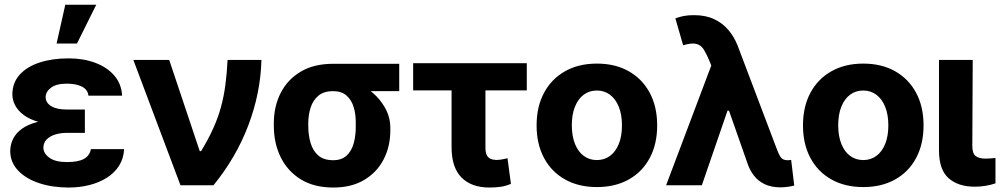

<svg xmlns="http://www.w3.org/2000/svg" viewBox="-20 -797 4306 826"><path d="M236.1 -282.4H345.1V-225.4H268Q241.8 -225.6 218.7 -218.7Q195.5 -211.7 181.2 -197.6Q166.9 -183.4 166.6 -161.5Q167 -136.6 193 -118.1Q219 -99.6 268 -99.8Q317.5 -99.6 342 -114Q366.6 -128.3 370.9 -155.5H513.9Q511.9 -114.7 492.1 -83.8Q472.4 -52.9 439.3 -32.1Q406.2 -11.3 364.2 -0.8Q322.2 9.8 275.8 9.8Q204.9 9.8 147.8 -9.3Q90.7 -28.4 57.5 -63.7Q24.3 -99 24 -147.1Q24.3 -175.6 36.6 -200.1Q48.9 -224.6 74.6 -243.2Q100.3 -261.8 140.4 -272.1Q180.5 -282.4 236.1 -282.4ZM345.1 -261.7H236.1Q184.1 -261.7 145.8 -272.6Q107.6 -283.4 82.8 -301.7Q57.9 -319.9 45.6 -343.2Q33.2 -366.5 33.2 -391.2Q33.5 -441 64.5 -475.5Q95.5 -510.1 150.1 -528Q204.7 -545.9 275 -545.9Q338.6 -545.9 389.6 -526.9Q440.6 -507.9 471.6 -472.1Q502.6 -436.2 505.3 -385.4H360.5Q357.6 -411.8 332.2 -424.5Q306.7 -437.1 267.4 -437.1Q222.6 -437.1 199.5 -419.8Q176.5 -402.4 176.4 -378.9Q176.5 -354.9 200.6 -340.2Q224.7 -325.6 268 -325.8H345.1ZM223.4 -609.6 260.9 -776.6H394.1L311.1 -609.6Z M756.4 0 553.7 -539.1H708L839.3 -146.9H845.1Q876.9 -199.1 897.6 -245.2Q918.3 -291.2 930.6 -336.4Q943 -381.6 949.5 -431Q956.1 -480.3 959 -539.1H1104.7Q1101 -396.4 1048.3 -257.7Q995.6 -119 898.4 0Z M1158 -255.9V-266.6Q1158.1 -339.5 1187.6 -397.3Q1217.1 -455.2 1273.8 -488.8Q1330.6 -522.5 1412.5 -522.5Q1423.6 -516 1434 -500.1Q1444.3 -484.2 1461.2 -467.5Q1478 -450.9 1508 -441.2Q1546.4 -428.6 1581 -399.9Q1615.6 -371.1 1637.5 -331.4Q1659.3 -291.7 1659.2 -246.1V-236.3Q1659.3 -167 1630.4 -111.3Q1601.6 -55.6 1546.8 -22.9Q1492 9.8 1413.5 9.8Q1331.6 9.8 1274.6 -25.1Q1217.6 -60 1187.8 -120.2Q1158.1 -180.4 1158 -255.9ZM1306.2 -266.6V-255.9Q1306.3 -214.7 1316.4 -181.2Q1326.5 -147.6 1349.8 -127.7Q1373.1 -107.8 1413.5 -107.8Q1450 -107.8 1471.3 -127.7Q1492.6 -147.6 1501.9 -181.2Q1511.1 -214.7 1510.5 -255.9V-266.6Q1511.1 -303.9 1501.9 -335.2Q1492.6 -366.5 1471 -385.7Q1449.5 -404.9 1412.5 -404.9Q1373.5 -404.9 1350.3 -385.7Q1327.1 -366.5 1316.7 -335.2Q1306.3 -303.9 1306.2 -266.6ZM1697.5 -522.5V-404.9H1412.5V-522.5Z M2246.3 -525V-408H1757.4V-525ZM1922.7 -525H2068.4V-163.7Q2068.1 -142.6 2073.7 -130.7Q2079.3 -118.8 2089.9 -114Q2100.6 -109.3 2115 -108.8Q2131.2 -109.3 2141.3 -111.5Q2151.3 -113.7 2163.3 -116.2L2178.1 -5.7Q2155.7 3.3 2134.4 6.5Q2113.2 9.8 2085.5 9.8Q2008.3 9.8 1965.5 -33.3Q1922.7 -76.3 1922.7 -164.1Z M2547.9 7.8Q2469.2 7.8 2410.8 -25Q2352.4 -57.7 2320.5 -117.4Q2288.5 -177.1 2288.5 -257.4Q2288.5 -338.2 2320.5 -397.8Q2352.4 -457.4 2410.8 -490.4Q2469.2 -523.4 2547.9 -523.4Q2627 -523.4 2685.1 -490.4Q2743.3 -457.4 2775.2 -397.8Q2807.2 -338.2 2807.2 -257.4Q2807.2 -177.1 2775.3 -117.4Q2743.5 -57.7 2685.2 -25Q2627 7.8 2547.9 7.8ZM2547.9 -108.4Q2579.8 -108.4 2604.2 -126.3Q2628.5 -144.1 2642.1 -177.6Q2655.7 -211.1 2655.7 -257.4Q2655.7 -304.1 2642.1 -337.6Q2628.5 -371.2 2604.2 -389.4Q2580 -407.6 2547.9 -407.6Q2515.4 -407.6 2491.2 -389.6Q2467 -371.5 2453.5 -337.9Q2440 -304.4 2440 -257.4Q2440.2 -211.1 2453.7 -177.6Q2467.2 -144.1 2491.4 -126.3Q2515.6 -108.4 2547.9 -108.4Z M3337.3 9Q3297.2 8.8 3269.3 -4.8Q3241.4 -18.4 3224.2 -40.7Q3207 -63 3197.9 -88.1L3106.4 -348.8L3047.7 -495.9L3031.1 -537.3Q3018.8 -566.2 3007.3 -584.6Q2995.8 -602.9 2975.9 -608.1Q2956.1 -613.3 2918.9 -602.3L2885.5 -718Q2902.1 -724.3 2921.6 -728.2Q2941.1 -732 2965.4 -731.8Q3014.9 -732 3051.6 -714.9Q3088.3 -697.9 3113.4 -668.3Q3138.5 -638.7 3153.5 -600.4L3318.6 -164.5Q3328.8 -135.5 3338.1 -121.5Q3347.4 -107.5 3368.8 -107.6Q3371.9 -107.5 3374.3 -108Q3376.7 -108.4 3383.6 -109L3396.9 1.2Q3387.1 4 3370.3 6.5Q3353.5 9 3337.3 9ZM2845.7 0 3059.2 -566 3153.1 -320.9H3109.8L2999.4 0Z M3693.8 7.8Q3615.2 7.8 3556.8 -25Q3498.4 -57.7 3466.5 -117.4Q3434.5 -177.1 3434.5 -257.4Q3434.5 -338.2 3466.5 -397.8Q3498.4 -457.4 3556.8 -490.4Q3615.2 -523.4 3693.8 -523.4Q3772.9 -523.4 3831.1 -490.4Q3889.3 -457.4 3921.2 -397.8Q3953.2 -338.2 3953.2 -257.4Q3953.2 -177.1 3921.3 -117.4Q3889.5 -57.7 3831.2 -25Q3772.9 7.8 3693.8 7.8ZM3693.8 -108.4Q3725.8 -108.4 3750.1 -126.3Q3774.5 -144.1 3788.1 -177.6Q3801.7 -211.1 3801.7 -257.4Q3801.7 -304.1 3788.1 -337.6Q3774.5 -371.2 3750.2 -389.4Q3726 -407.6 3693.8 -407.6Q3661.4 -407.6 3637.2 -389.6Q3613 -371.5 3599.5 -337.9Q3586 -304.4 3586 -257.4Q3586.2 -211.1 3599.7 -177.6Q3613.2 -144.1 3637.4 -126.3Q3661.6 -108.4 3693.8 -108.4Z M4019.6 -539.1H4164.7L4163 -168.9Q4162.9 -136.7 4177.4 -125.7Q4191.9 -114.6 4219.8 -114.6Q4233.1 -114.6 4243.4 -115.6Q4253.6 -116.6 4262.6 -117.4V-8.2Q4243.3 -1.6 4220.6 2.3Q4197.9 6.2 4173.5 6.2Q4102.4 6.2 4060.9 -30.4Q4019.4 -67.1 4019.6 -151.4Z"/></svg>

Font: Inter Display V
Style: Regular
Weight: 400
Designer: Rasmus Andersson
Foundry: rsms
Version: Version 3.015;git-src